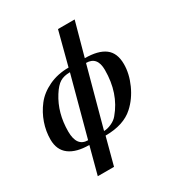

<svg xmlns="http://www.w3.org/2000/svg" viewBox="-211 -836 1096 1178"><g transform="rotate(-30 337.5 -247.0)"><path d="M494 -699 429 -462Q523 -462 571 -426Q619 -390 619 -311Q619 -243 587 -171.5Q555 -100 502 -52Q431 13 302 13L251 205H136L187 13Q96 13 46.5 -24Q-3 -61 -3 -135Q-3 -193 16.5 -249.5Q36 -306 73 -354Q110 -402 173 -432Q236 -462 314 -462L376 -699ZM421 -433 308 -16Q332 -16 361 -29Q390 -42 407 -63Q500 -173 500 -338Q500 -433 421 -433ZM195 -16 307 -433Q264 -433 236 -416Q208 -399 179 -353Q116 -254 116 -123Q116 -16 195 -16Z"/></g></svg>

Font: STIX
Style: Bold Italic
Weight: 700
Italic angle: -16.33°
Designer: MicroPress Inc., with final additions and corrections provided by Coen Hoffman, Elsevier (retired)
Version: Version 1.1.1